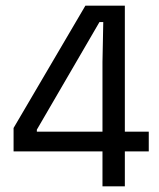

<svg xmlns="http://www.w3.org/2000/svg" viewBox="-20 -659 562 679"><path d="M342.4 0V-439.7L345.2 -580.9H331.7L110.3 -200.4V-162.3L78.3 -193.3H506.1V-123.6H28V-206.4L282 -639H421.5V0Z"/></svg>

Font: Anek Latin Medium
Style: Regular
Weight: 500
Designer: Yesha Goshar
Foundry: Ek Type
Version: Version 1.003